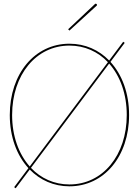

<svg xmlns="http://www.w3.org/2000/svg" viewBox="-20 -997 745 1030"><path d="M345.5 -840 352.5 -833 499 -967C502 -970 499.5 -974 498 -975.5C496.5 -977 492.5 -978.5 489.5 -975.5ZM352.5 -762.5C167 -762.5 32.5 -602 32.5 -380C32.5 -263 70 -163.5 132.5 -95L56 7L64 13L139.5 -87.5C195 -30.5 268.5 2.5 352.5 2.5C538 2.5 672.5 -158 672.5 -380C672.5 -497 635 -596.5 572.5 -665L649 -767L641 -773L565.5 -672.5C510 -729.5 436.5 -762.5 352.5 -762.5ZM352.5 -7.5C271 -7.5 199.5 -40 146 -96.5L565.5 -656C624.5 -589.5 660 -493 660 -380C660 -164 531 -7.5 352.5 -7.5ZM352.5 -752.5C434 -752.5 505.5 -720 559 -663.5L139.5 -104C80.5 -170.5 45 -267 45 -380C45 -596 174 -752.5 352.5 -752.5Z"/></svg>

Font: ZnikomitSC
Style: Regular
Weight: 100
Designer: gluk
Foundry: gluk
Version: Version 0.55